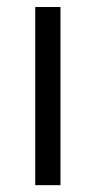

<svg xmlns="http://www.w3.org/2000/svg" viewBox="-20 -541 280 561"><path d="M156.7 -520.5V0H83V-520.5Z"/></svg>

Font: Wand UI Pro
Style: Regular
Weight: 400
Designer: Andreas Faust
Version: Version 1.003;FEAKit 1.0